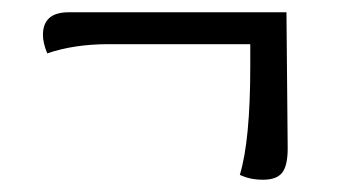

<svg xmlns="http://www.w3.org/2000/svg" viewBox="-20 -344 575 313"><path d="M447 -324 449 -102Q449 -74 440 -62.5Q431 -51 409 -51Q387 -51 371 -59Q388 -115 388 -236V-272H157Q101 -272 57 -257Q50 -274 50 -287Q50 -324 92 -324Z"/></svg>

Font: Overlock
Style: Regular
Weight: 400
Designer: Dario Muhafara
Foundry: Dario Manuel Muhafara
Version: Version 1.002